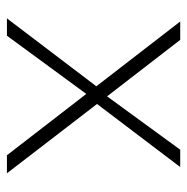

<svg xmlns="http://www.w3.org/2000/svg" viewBox="-13 -527 540 554"><g transform="rotate(90 257.0 -250.0)"><path d="M462 -500H412L258 -289L95 -500H42L229 -258L33 0H83L251 -229L428 0H480L280 -260Z"/></g></svg>

Font: Perun ExtraLight
Style: Regular
Weight: 200
Foundry: Copyright (c) Stefan Peev, Context Ltd, 2016
Version: Version 1.089